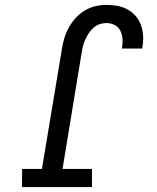

<svg xmlns="http://www.w3.org/2000/svg" viewBox="-20 -763 640 783"><path d="M70 0V-74H151L232 -560Q235 -582 241.5 -604.5Q248 -627 259.5 -648.5Q271 -670 287.5 -688.5Q304 -707 324.5 -719.5Q345 -732 368 -737.5Q391 -743 414 -743Q437 -743 459 -739Q481 -735 500 -724.5Q519 -714 533 -698Q547 -682 554.5 -661.5Q562 -641 563.5 -618Q565 -595 561 -573Q561 -571 560.5 -569Q560 -567 560 -565H477Q477 -566 477.5 -567.5Q478 -569 478 -570Q481 -587 479.5 -605Q478 -623 470.5 -638Q463 -653 447.5 -661Q432 -669 414 -669Q400 -669 386.5 -664.5Q373 -660 361.5 -650Q350 -640 342 -627.5Q334 -615 328 -602Q322 -589 318.5 -575.5Q315 -562 313 -548L235 -74H355V0Z"/></svg>

Font: Iosevka Slab Extended Oblique
Style: Regular
Weight: 400
Width: 7
Italic angle: -9°
Monospace: yes
Designer: Belleve Invis
Foundry: Belleve Invis
Version: Version 11.1.0; ttfautohint (v1.8.3)